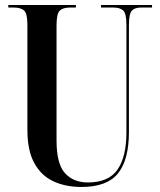

<svg xmlns="http://www.w3.org/2000/svg" viewBox="-20 -734 637 764"><path d="M304 10Q241 10 192.5 -12.5Q144 -35 116.5 -85Q89 -135 89 -217V-636Q89 -681 75.5 -692.5Q62 -704 34 -704H13V-714H282V-704H259Q231 -704 218 -692Q205 -680 205 -632V-175Q205 -82 238.5 -45Q272 -8 330 -8Q412 -8 447.5 -59Q483 -110 483 -207V-635Q483 -680 470.5 -692Q458 -704 430 -704H382V-714H585V-704H541Q517 -704 505 -692Q493 -680 493 -632V-209Q493 -98 449.5 -44Q406 10 304 10Z"/></svg>

Font: Noto Serif Display ExtraCondensed SemiBold
Style: Regular
Weight: 600
Width: 2
Designer: Monotype Design Team
Foundry: Monotype Imaging Inc.
Version: Version 2.009